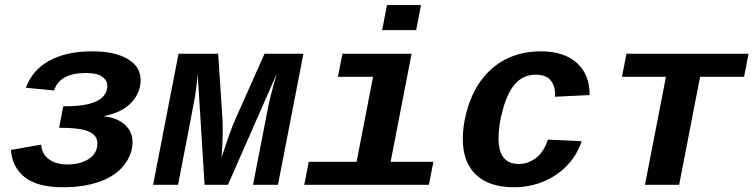

<svg xmlns="http://www.w3.org/2000/svg" viewBox="-20 -745 3040 774"><path d="M233.9 9.8Q132.3 9.8 81.1 -29.5Q29.8 -68.8 23.9 -140.6L146 -162.1Q147.9 -125 176.5 -103.5Q205.1 -82 251 -82Q304.7 -82 338.6 -104.7Q372.6 -127.4 372.6 -167Q372.6 -199.7 337.9 -214.8Q303.2 -230 218.3 -230L234.9 -316.4Q299.3 -316.4 337.2 -325.7Q375 -335 393.8 -354Q412.6 -373 412.6 -399.4Q412.6 -420.9 392.1 -435.8Q371.6 -450.7 325.7 -450.7Q221.2 -450.7 197.8 -380.4L84.5 -391.1Q110.4 -462.9 179.2 -500.5Q248 -538.1 351.1 -538.1Q442.4 -538.1 494.6 -507.3Q546.9 -476.6 546.9 -422.4Q546.9 -371.1 509.3 -331.3Q471.7 -291.5 399.4 -276.9V-275.9Q452.6 -270.5 483.4 -242.2Q514.2 -213.9 514.2 -171.9Q514.2 -123 480.2 -79.6Q446.3 -36.1 383.1 -13.2Q319.8 9.8 233.9 9.8Z M898.9 0H804.7L776.9 -446.8Q775.9 -430.2 772.7 -404.3Q769.5 -378.4 766.6 -358.9Q763.7 -339.4 697.8 0H597.2L699.7 -528.3H859.4L877 -264.2L877.9 -230.5Q877.9 -168.5 873 -109.9L885.3 -146Q910.6 -224.1 928.7 -264.2L1046.4 -528.3H1203.1L1100.6 0H1000L1062.5 -321.3Q1064.9 -334 1075.7 -375.2Q1086.4 -416.5 1095.7 -447.8Z M1554.7 -92.8H1727.1L1709 0H1206.5L1224.6 -92.8H1417.5L1483.9 -435.5H1342.3L1360.4 -528.3H1639.2ZM1520.5 -623.5 1540 -724.6H1677.2L1657.7 -623.5Z M2051.8 9.8Q1952.1 9.8 1898.9 -40.5Q1845.7 -90.8 1845.7 -184.6Q1845.7 -249.5 1868.2 -318.6Q1890.6 -387.7 1932.4 -437.3Q1974.1 -486.8 2032.2 -512.5Q2090.3 -538.1 2160.2 -538.1Q2252.9 -538.1 2304.9 -491.7Q2356.9 -445.3 2356.9 -364.3V-361.8L2217.3 -355L2217.8 -364.3Q2217.8 -398.4 2200 -421.1Q2182.1 -443.8 2139.2 -443.8Q2092.3 -443.8 2060.5 -410.9Q2028.8 -377.9 2009.3 -311Q1989.7 -244.1 1989.7 -188Q1989.7 -84 2070.8 -84Q2109.9 -84 2141.4 -108.6Q2172.9 -133.3 2188.5 -182.1L2324.7 -175.8Q2307.6 -122.6 2268.1 -80.1Q2228.5 -37.6 2172.6 -13.9Q2116.7 9.8 2051.8 9.8Z M2505.4 -528.3H2997.6L2979.5 -435.5H2802.2L2717.8 0H2580.1L2664.6 -435.5H2487.3Z"/></svg>

Font: Liberation Mono
Style: Bold Italic
Weight: 700
Italic angle: -12°
Monospace: yes
Designer: Steve Matteson
Foundry: Ascender Corporation
Version: Version 2.1.5